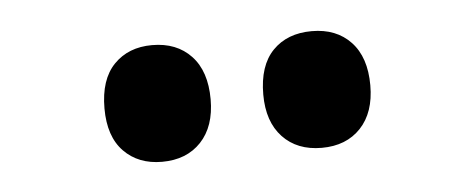

<svg xmlns="http://www.w3.org/2000/svg" viewBox="-27 -791 538 218"><g transform="rotate(-5 242.5 -681.5)"><path d="M91 -681Q91 -714 107.5 -731Q124 -748 151 -748Q179 -748 195.5 -730.5Q212 -713 212 -681Q212 -650 195.5 -632.5Q179 -615 151 -615Q124 -615 107.5 -632Q91 -649 91 -681ZM272 -681Q272 -714 288.5 -731Q305 -748 333 -748Q361 -748 377.5 -730.5Q394 -713 394 -681Q394 -650 377.5 -632.5Q361 -615 333 -615Q305 -615 288.5 -632.5Q272 -650 272 -681Z"/></g></svg>

Font: Noto Sans Thai ExtCond
Style: Bold
Weight: 700
Width: 2
Designer: Monotype Design Team
Foundry: Monotype Imaging Inc.
Version: Version 2.002; ttfautohint (v1.8.4.7-5d5b)